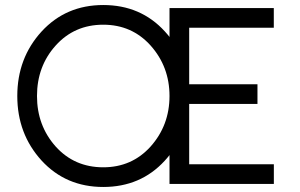

<svg xmlns="http://www.w3.org/2000/svg" viewBox="-20 -732 1195 764"><path d="M390.8 -633.7Q504.8 -633.7 579.3 -550.8Q654.5 -466.5 654.5 -350Q654.5 -233.3 579.3 -149Q504.8 -66.3 390.8 -66.3Q276 -66.3 201.5 -149Q127.2 -232.5 127.2 -350Q127.2 -468.2 201.5 -550.8Q276 -633.7 390.8 -633.7ZM390.8 -712Q242.2 -712 145.3 -606.5Q48.8 -500.7 48.8 -350Q48.8 -199.3 145.3 -93.3Q242 12 390.8 12Q539.5 12 635.3 -92.2Q732.8 -198.3 732.8 -350Q732.8 -501.2 635.7 -607.2Q539.8 -712 390.8 -712ZM654.5 0H1069.7V-78.3H732.8V-318.5H1004.5V-396.7H732.8V-621.7H1069.5V-700H654.5Z"/></svg>

Font: Unageo Variable
Style: Regular
Weight: 300
Designer: Richard Sepsi
Foundry: Richard Sepsi
Version: Version 2.200